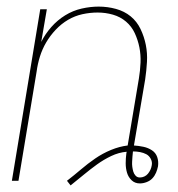

<svg xmlns="http://www.w3.org/2000/svg" viewBox="-20 -548 540 582"><path d="M194 14 183 0Q205 -17 225.5 -34.5Q246 -52 268.5 -67.5Q291 -83 316.5 -93.5Q342 -104 367 -107L401 -310Q405 -334 406 -358Q407 -382 402.5 -404.5Q398 -427 388.5 -447.5Q379 -468 362 -482.5Q345 -497 322.5 -503.5Q300 -510 276 -510Q253 -510 230 -505Q207 -500 186.5 -488Q166 -476 149 -458Q132 -440 120 -419.5Q108 -399 101 -376.5Q94 -354 91 -331L36 0H16L102 -520H122L105 -421Q117 -445 135.5 -466Q154 -487 177.5 -501.5Q201 -516 227.5 -522Q254 -528 279 -528Q306 -528 331.5 -521Q357 -514 376 -498.5Q395 -483 406 -460Q417 -437 422 -412Q427 -387 425.5 -360.5Q424 -334 420 -307L386 -107Q401 -106 415 -103Q429 -100 440.5 -92.5Q452 -85 456.5 -72Q461 -59 459 -44Q457 -34 453 -24.5Q449 -15 442 -7.5Q435 0 424.5 4Q414 8 404 8Q389 8 379 -1.5Q369 -11 365 -24.5Q361 -38 361 -53Q361 -68 363 -83L364 -88Q340 -86 317 -75Q294 -64 274 -49.5Q254 -35 234 -18.5Q214 -2 194 14ZM404 -10Q411 -10 417.5 -13Q424 -16 428.5 -21.5Q433 -27 436 -33.5Q439 -40 440 -47Q442 -57 437 -66.5Q432 -76 423.5 -80.5Q415 -85 404.5 -87Q394 -89 383 -89Q382 -81 381.5 -73.5Q381 -66 380.5 -58Q380 -50 381 -42.5Q382 -35 384 -28Q386 -21 391 -15.5Q396 -10 404 -10Z"/></svg>

Font: Iosevka Term Curly Th Obl
Style: Regular
Weight: 100
Italic angle: -9°
Designer: Belleve Invis
Foundry: Belleve Invis
Version: Version 32.3.0